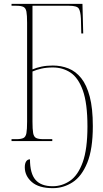

<svg xmlns="http://www.w3.org/2000/svg" viewBox="-20 -734 538 999"><path d="M255 245Q182 245 145.5 213Q109 181 109 136Q109 117 116 106Q123 95 136 95Q136 169 165 202Q194 235 254 235Q303 235 344.5 206.5Q386 178 410.5 110Q435 42 435 -76Q435 -197 411 -263.5Q387 -330 346.5 -356.5Q306 -383 255 -383Q222 -383 195.5 -377Q169 -371 149 -362V-101Q149 -61 152.5 -41.5Q156 -22 168 -16Q180 -10 205 -10H252V0H40V-10H66Q90 -10 102 -16Q114 -22 117.5 -41.5Q121 -61 121 -101V-616Q121 -655 117.5 -673.5Q114 -692 102 -698Q90 -704 66 -704H40V-714H409L413 -560H403L401 -637Q399 -676 389.5 -690Q380 -704 340 -704H149V-373Q170 -382 196.5 -387.5Q223 -393 255 -393Q298 -393 336 -378Q374 -363 402.5 -327.5Q431 -292 447 -231Q463 -170 463 -78Q463 42 434 113Q405 184 357.5 214.5Q310 245 255 245Z"/></svg>

Font: Noto Serif Display Condensed Thin
Style: Regular
Weight: 100
Width: 3
Designer: Monotype Design Team
Foundry: Monotype Imaging Inc.
Version: Version 2.009